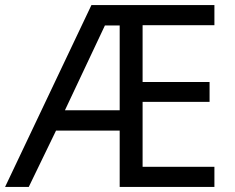

<svg xmlns="http://www.w3.org/2000/svg" viewBox="-21 -734 922 754"><path d="M821 0H449V-221H199L92 0H-1L338 -714H821V-635H539V-412H802V-334H539V-79H821ZM234 -301H449V-634H391Z"/></svg>

Font: Noto Sans Old South Arabian
Style: Regular
Weight: 400
Designer: Monotype Design Team
Foundry: Monotype Imaging Inc.
Version: Version 2.001; ttfautohint (v1.8.4.7-5d5b)